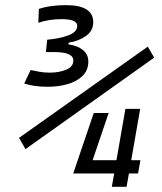

<svg xmlns="http://www.w3.org/2000/svg" viewBox="-20 -723 626 743"><path d="M412.6 0 421.9 -51.8H262.7L263.7 -52.7L342.8 -285.6H400.4L338.4 -103H430.7L465.3 -301.8H522.5L487.8 -103H523.4L514.2 -51.8H479L469.7 0ZM164.6 -387.2Q137.2 -387.2 114.3 -390.6Q91.3 -394 73.7 -399.9L98.6 -452.1Q112.3 -449.2 130.6 -445.6Q148.9 -441.9 172.9 -441.9Q209 -441.9 236.3 -453.4Q263.7 -464.8 263.7 -488.8Q263.7 -521.5 190.4 -521.5H157.7L162.6 -569.3Q211.4 -573.7 245.1 -586.4Q278.8 -599.1 278.8 -623Q278.8 -648.9 217.8 -648.9Q169.4 -648.9 128.4 -634.8L130.4 -688.5Q154.3 -696.3 180.7 -699.7Q207 -703.1 235.4 -703.1Q340.8 -703.1 340.8 -637.2Q340.8 -603.5 312.3 -583.5Q283.7 -563.5 246.1 -558.1L244.6 -551.3Q280.3 -546.4 301 -529.5Q321.8 -512.7 321.8 -484.9Q321.8 -451.2 299.6 -429.4Q277.3 -407.7 241.7 -397.5Q206.1 -387.2 164.6 -387.2ZM78.6 -146 53.7 -189.5 551.8 -542.5 576.7 -500Z"/></svg>

Font: Cascadia Mono Light
Style: Italic
Weight: 300
Italic angle: -10°
Monospace: yes
Designer: Aaron Bell
Foundry: Saja Typeworks
Version: Version 2404.023; ttfautohint (v1.8.4)